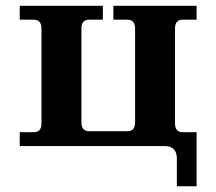

<svg xmlns="http://www.w3.org/2000/svg" viewBox="-20 -509 754 669"><path d="M665 140.1H596.2V43.5Q596.2 0 553.7 0H48.8V-48.3H97.2Q124.5 -48.3 124.5 -79.1V-409.7Q124.5 -440.4 97.2 -440.4H48.8V-488.8H338.4V-440.4H290.5Q263.7 -440.4 263.7 -409.7V-82.5Q263.7 -51.8 290.5 -51.8H423.8Q450.7 -51.8 450.7 -82.5V-409.7Q450.7 -440.4 423.8 -440.4H375V-488.8H665V-440.4H616.7Q589.8 -440.4 589.8 -409.7V-79.1Q589.8 -48.3 616.7 -48.3H665Z"/></svg>

Font: Munson
Style: Bold
Weight: 700
Designer: Paul James MIller
Foundry: High-Logic / Made with FontCreator
Version: Version 2.10;May 5, 2019;FontCreator 11.5.0.2430 64-bit